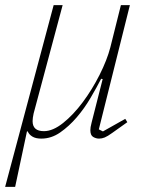

<svg xmlns="http://www.w3.org/2000/svg" viewBox="-47 -528 578 748"><path d="M162 -508H197L84 -86Q82 -77 81 -69.5Q80 -62 80 -56Q80 -17 124 -17Q159 -17 199 -49Q239 -81 275.5 -130Q312 -179 341 -236.5Q370 -294 383 -344L424 -508H459L338 -24L354 -16L441 -65L449 -52L390 -10Q372 3 361 7.5Q350 12 339 12Q327 12 316 5.5Q305 -1 305 -21Q305 -26 306 -33Q307 -40 310 -51L353 -220L347 -221Q330 -188 306 -147Q282 -106 252 -71Q222 -36 187.5 -12Q153 12 114 12Q92 12 79 4Q66 -4 61 -16H58L12 200H-27Z"/></svg>

Font: IBM Plex Serif ExtLt
Style: Italic
Weight: 200
Italic angle: -14°
Designer: Mike Abbink, Paul van der Laan, Pieter van Rosmalen
Foundry: Bold Monday
Version: Version 3.001